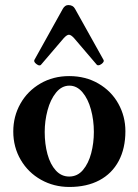

<svg xmlns="http://www.w3.org/2000/svg" viewBox="-20 -724 543 755"><path d="M32.2 -207Q32.2 -266.6 60.3 -316.4Q88.4 -366.2 138.7 -395.5Q189 -424.8 252 -424.8Q316.4 -424.8 366.9 -395.5Q417.5 -366.2 445.3 -316.4Q473.1 -266.6 473.1 -208Q473.1 -140.6 446.8 -91.1Q420.4 -41.5 370.8 -15.1Q321.3 11.2 252.9 11.2Q191.9 11.2 141.4 -17.1Q90.8 -45.4 61.5 -95.5Q32.2 -145.5 32.2 -207ZM349.1 -205.1Q349.1 -251.5 337.6 -293.5Q326.2 -335.4 304.2 -361.3Q282.2 -387.2 252.9 -387.2Q222.7 -387.2 200.4 -359.9Q178.2 -332.5 167 -290.5Q155.8 -248.5 155.8 -205.1Q155.8 -157.7 166.7 -117.7Q177.7 -77.6 199.5 -53.7Q221.2 -29.8 252 -29.8Q284.7 -29.8 306.4 -55.7Q328.1 -81.5 338.6 -121.6Q349.1 -161.6 349.1 -205.1ZM141.1 -469.2Q139.2 -466.8 135.3 -466.8Q129.9 -466.8 123 -472.2Q111.8 -481 115.2 -488.3L227.1 -689.5Q235.4 -704.1 248.5 -704.1Q267.1 -704.1 274.9 -689.5L387.2 -488.3Q391.1 -481.4 378.9 -472.2Q372.6 -467.3 366.2 -467.3Q362.3 -467.3 360.8 -469.2L272 -573.2Q259.3 -587.4 251 -587.4Q242.7 -587.4 230 -573.2Z"/></svg>

Font: JuniusX
Style: Bold
Weight: 700
Designer: Peter S. Baker
Foundry: Briery Creek Software
Version: Version 1.004